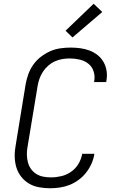

<svg xmlns="http://www.w3.org/2000/svg" viewBox="-20 -997 640 1025"><path d="M247 8Q217 8 187.5 2.5Q158 -3 134 -17.5Q110 -32 92.5 -54.5Q75 -77 67 -104.5Q59 -132 58.5 -162Q58 -192 64 -223L117 -548Q122 -575 131.5 -601.5Q141 -628 158 -652Q175 -676 198.5 -694Q222 -712 248 -723.5Q274 -735 302 -739Q330 -743 357 -743Q383 -743 409 -739.5Q435 -736 458.5 -727Q482 -718 501.5 -702.5Q521 -687 533 -665.5Q545 -644 549 -618.5Q553 -593 548 -566L547 -559H482L483 -564Q488 -591 479.5 -616.5Q471 -642 451 -657.5Q431 -673 405 -679Q379 -685 352 -685Q332 -685 312 -681.5Q292 -678 273 -669.5Q254 -661 237.5 -646.5Q221 -632 209.5 -614.5Q198 -597 191 -577.5Q184 -558 181 -539L127 -213Q123 -192 123.5 -171Q124 -150 129 -130.5Q134 -111 145.5 -95Q157 -79 173.5 -68.5Q190 -58 210.5 -54Q231 -50 252 -50Q279 -50 307 -56.5Q335 -63 359.5 -80Q384 -97 399 -122.5Q414 -148 419 -176H484Q480 -150 469 -124.5Q458 -99 440.5 -76.5Q423 -54 400 -37Q377 -20 352 -10Q327 0 300 4Q273 8 247 8ZM367 -797 330 -833 480 -977 526 -933Z"/></svg>

Font: Iosevka Light Extended Oblique
Style: Regular
Weight: 300
Width: 7
Italic angle: -9°
Monospace: yes
Designer: Belleve Invis
Foundry: Belleve Invis
Version: Version 32.5.0; ttfautohint (v1.8.4)